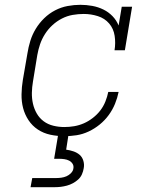

<svg xmlns="http://www.w3.org/2000/svg" viewBox="-20 -558 640 798"><path d="M247 8Q218 8 189.5 2Q161 -4 137.5 -19.5Q114 -35 98.5 -58.5Q83 -82 76 -109Q69 -136 69.5 -166Q70 -196 75 -226L94 -336Q98 -362 106 -388Q114 -414 128.5 -438Q143 -462 163.5 -482Q184 -502 209 -515Q234 -528 261 -533Q288 -538 314 -538Q339 -538 363.5 -533.5Q388 -529 409.5 -518.5Q431 -508 447.5 -491Q464 -474 473 -452L486 -530H529L499 -349H456Q461 -379 456.5 -409Q452 -439 433.5 -460.5Q415 -482 386.5 -491Q358 -500 328 -500Q305 -500 282 -496Q259 -492 237.5 -481Q216 -470 198 -453.5Q180 -437 167 -416.5Q154 -396 146.5 -374Q139 -352 135 -329L117 -219Q113 -196 112.5 -172.5Q112 -149 117 -127Q122 -105 133 -86Q144 -67 161.5 -54Q179 -41 201.5 -35.5Q224 -30 247 -30Q268 -30 288.5 -33.5Q309 -37 328.5 -45.5Q348 -54 366 -68Q384 -82 397 -99Q410 -116 418 -136Q426 -156 430 -176H473Q468 -151 458 -126.5Q448 -102 432 -80Q416 -58 394.5 -40.5Q373 -23 348.5 -11.5Q324 0 298.5 4Q273 8 247 8ZM107 220 114 182H214Q224 182 235 180.5Q246 179 256.5 174.5Q267 170 275.5 161Q284 152 285 142Q287 131 281.5 122.5Q276 114 267 109.5Q258 105 247.5 103.5Q237 102 227 102H205L222 0H265L255 64Q270 66 285 71Q300 76 311 85.5Q322 95 326.5 110.5Q331 126 328 141Q326 154 320.5 166.5Q315 179 305 188Q295 197 283 203.5Q271 210 258 213.5Q245 217 232.5 218.5Q220 220 207 220Z"/></svg>

Font: Iosevka Slab XLtExObl
Style: Regular
Weight: 200
Width: 7
Italic angle: -9°
Monospace: yes
Designer: Belleve Invis
Foundry: Belleve Invis
Version: Version 11.1.1; ttfautohint (v1.8.3)